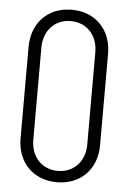

<svg xmlns="http://www.w3.org/2000/svg" viewBox="-52 -747 533 794"><g transform="rotate(5 214.5 -350.0)"><path d="M214 8C312 8 379 -60 379 -160V-539C379 -640 312 -708 214 -708C116 -708 49 -640 49 -539V-160C49 -60 116 8 214 8ZM214 -39C148 -39 102 -88 102 -158V-541C102 -612 148 -661 214 -661C280 -661 326 -612 326 -541V-158C326 -88 280 -39 214 -39Z"/></g></svg>

Font: Barlow Condensed Light
Style: Regular
Weight: 300
Width: 3
Designer: Jeremy Tribby
Foundry: Tribby Type
Version: Version 1.422;hotconv 1.0.109;makeotfexe 2.5.65596